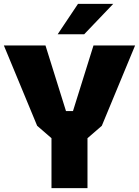

<svg xmlns="http://www.w3.org/2000/svg" viewBox="-20 -972 718 992"><path d="M278 -795 383 -952H565L415 -795ZM246 0V-258L172 -322L0 -737H215L321 -398H357L463 -737H678L506 -322L432 -258V0Z"/></svg>

Font: Tomorrow
Style: Bold
Weight: 700
Designer: Tony de Marco, Monica Rizzolli
Foundry: Just in Type
Version: Version 2.002